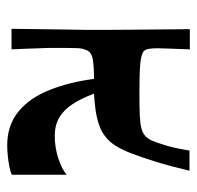

<svg xmlns="http://www.w3.org/2000/svg" viewBox="-27 -507 547 533"><g transform="rotate(90 246.5 -240.5)"><path d="M117 -494Q116 -462 115 -439.5Q114 -417 114 -406Q114 -390 115.5 -381Q117 -372 122 -366Q131 -359 156 -356.5Q181 -354 236 -354Q276 -354 299.5 -355Q323 -356 336 -359.5Q349 -363 356 -369Q365 -376 371 -390.5Q377 -405 382 -422Q387 -438 389 -447Q391 -456 393 -465.5Q395 -475 398 -493H454Q441 -438 428.5 -398Q416 -358 405.5 -331Q395 -304 384 -287Q373 -270 361 -261Q347 -249 326.5 -242Q306 -235 283 -232Q260 -229 240 -228Q253 -193 269 -168.5Q285 -144 306.5 -131.5Q328 -119 357 -119Q390 -119 420 -129Q450 -139 465 -152V0Q458 4 442.5 7Q427 10 411 11.5Q395 13 384 13Q328 13 290 -18Q252 -49 230 -104Q208 -159 199 -228Q166 -228 144.5 -224.5Q123 -221 118 -204Q114 -195 113.5 -179Q113 -163 113 -141Q113 -133 113 -115Q113 -97 114 -75.5Q115 -54 115.5 -33.5Q116 -13 117 1H60Q61 -75 61.5 -117Q62 -159 62.5 -181Q63 -203 63 -216Q63 -229 63 -246Q63 -267 62.5 -328Q62 -389 61 -494Z"/></g></svg>

Font: Ojuju ExtraLight
Style: Bold
Weight: 700
Version: Version 1.000